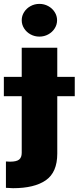

<svg xmlns="http://www.w3.org/2000/svg" viewBox="-63 -778 408 997"><path d="M234.4 -530.3V-378.9H325.2V-278.3H234.4V19.5Q234.4 116.7 175 158Q115.7 199.2 4.9 199.2Q-4.9 199.2 -32.2 197.3V60.5Q-23.4 61.5 -10.7 61.5Q22.9 61.5 36.4 50.5Q49.8 39.6 49.8 15.6V-278.3H-43V-378.9H49.8V-530.3ZM49.8 -672.9Q49.8 -695.8 62.3 -715.3Q74.7 -734.9 95.7 -746.3Q116.7 -757.8 141.6 -757.8Q166.5 -757.8 187.5 -746.3Q208.5 -734.9 220.9 -715.3Q233.4 -695.8 233.4 -672.9Q233.4 -649.9 220.9 -630.4Q208.5 -610.8 187.5 -599.4Q166.5 -587.9 141.6 -587.9Q116.7 -587.9 95.7 -599.4Q74.7 -610.8 62.3 -630.4Q49.8 -649.9 49.8 -672.9Z"/></svg>

Font: Pretendard Std Black
Style: Regular
Weight: 900
Designer: Base glyphs from Inter by Rasmus Andersson; Hangeul glyphs from Noto Sans CJK(Source Han Sans) by Jang Soo-young and Kan
Foundry: Kil Hyung-jin
Version: Version 1.309